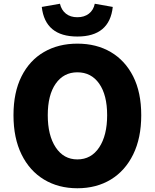

<svg xmlns="http://www.w3.org/2000/svg" viewBox="-20 -991 826 1025"><path d="M393 14Q292 14 215 -32.5Q138 -79 95 -166.5Q52 -254 52 -376Q52 -498 95 -583.5Q138 -669 215 -713.5Q292 -758 393 -758Q495 -758 571.5 -713Q648 -668 691 -583Q734 -498 734 -376Q734 -254 691 -166.5Q648 -79 571.5 -32.5Q495 14 393 14ZM393 -140Q467 -140 509.5 -204Q552 -268 552 -376Q552 -484 509.5 -544.5Q467 -605 393 -605Q320 -605 277.5 -544.5Q235 -484 235 -376Q235 -268 277.5 -204Q320 -140 393 -140ZM393 -796Q221 -796 203 -954L300 -971Q308 -937 332 -918Q356 -899 393 -899Q430 -899 454.5 -918Q479 -937 486 -971L582 -954Q565 -796 393 -796Z"/></svg>

Font: Source Han Sans TC Heavy
Style: Regular
Weight: 900
Designer: Ryoko NISHIZUKA Ë•øÂ°öÊ∂ºÂ≠ê (kana, bopomofo & ideographs); Paul D. Hunt (Latin, Greek & Cyrillic); Sandoll Communicatio
Foundry: Adobe
Version: Version 2.004;hotconv 1.0.118;makeotfexe 2.5.65603